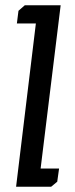

<svg xmlns="http://www.w3.org/2000/svg" viewBox="-20 -708 284 728"><path d="M50 -667 74 -688H210L134 -69H204L197 -19L174 0H41L116 -619H44Z"/></svg>

Font: Zilla Slab Medium
Style: Regular
Weight: 500
Designer: Typotheque.com
Foundry: Typotheque type foundry
Version: Version 1.1; 2017